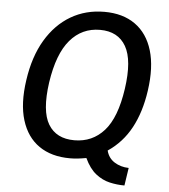

<svg xmlns="http://www.w3.org/2000/svg" viewBox="-57 -785 845 958"><g transform="rotate(5 365.0 -306.0)"><path d="M602 121.5Q564.5 121.5 527.5 113Q490.5 104.5 457.8 78.8Q425 53 401 1.5Q376 6 357 8Q338 10 319 10Q226 10 164 -33Q102 -76 76.5 -158.8Q51 -241.5 68.5 -360Q85.5 -478.5 135 -561.8Q184.5 -645 259.2 -689Q334 -733 427.5 -733Q520.5 -733 582.2 -689Q644 -645 669 -561.8Q694 -478.5 677 -360Q661.5 -251.5 619 -172.8Q576.5 -94 503.5 -45Q513 -7.5 544 12Q575 31.5 615.5 32.5ZM333 -81.5Q423 -81.5 482 -147.5Q541 -213.5 562 -359Q583 -503.5 543.5 -572.5Q504 -641.5 413.5 -641.5Q323 -641.5 263.8 -572.2Q204.5 -503 183 -358Q162.5 -213.5 202.5 -147.5Q242.5 -81.5 333 -81.5Z"/></g></svg>

Font: Public Sans Medium
Style: Italic
Weight: 500
Italic angle: -8°
Designer: The Public Sans project authors (U.S. Web Design System). Libre Franklin designed by Pablo Impallari and Rodrigo Fuenzal
Version: Version 1.007; ttfautohint (v1.8.1) -l 8 -r 50 -G 200 -x 14 